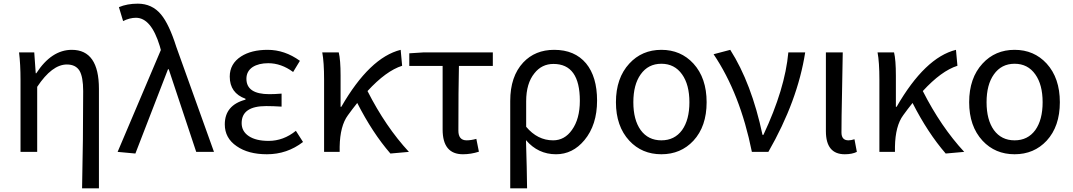

<svg xmlns="http://www.w3.org/2000/svg" viewBox="-20 -829 5856 1048"><path d="M428 199Q434 -67 434 -332Q434 -409 414 -443Q393 -477 345 -477Q264 -477 183 -355V0H92V-394Q92 -478 84 -543H167L175 -429H178Q261 -557 372 -557Q520 -557 520 -344V199Z M622 0 858 -556 852 -578Q805 -732 722 -732Q688 -732 652 -714L629 -790Q674 -809 732 -809Q810 -809 859 -750Q903 -697 942 -574L1148 0H1051L901 -451H897L719 9Z M1272 -31Q1207 -75 1207 -150Q1207 -255 1320 -285V-290Q1234 -321 1234 -411Q1234 -481 1296 -521Q1352 -557 1441 -557Q1534 -557 1617 -497L1580 -436Q1515 -484 1444 -484Q1392 -484 1359 -463Q1325 -440 1325 -399Q1325 -315 1450 -315Q1478 -315 1517 -318V-247Q1471 -250 1433 -250Q1299 -250 1299 -157Q1299 -112 1338 -86Q1377 -60 1446 -60Q1527 -60 1595 -115L1634 -54Q1547 13 1437 13Q1335 13 1272 -31Z M2111 9Q2013 -104 1930 -267Q1902 -232 1879 -200Q1836 -142 1834 -28V0H1749V-394Q1749 -490 1739 -543H1829Q1839 -502 1839 -416V-246H1843Q1998 -515 2167 -557L2175 -470Q2087 -442 1986 -332Q2085 -137 2212 0Z M2396 -122V-469H2214V-538L2292 -543H2670V-469H2485Q2482 -346 2482 -116Q2482 -63 2527 -63Q2551 -63 2580 -71L2594 -1Q2550 13 2507 13Q2396 13 2396 -122Z M2765 -278Q2765 -412 2836 -488Q2901 -557 3005 -557Q3117 -557 3179 -483Q3239 -410 3239 -280Q3239 -147 3170 -64Q3106 13 3015 13Q2917 13 2851 -64Q2856 97 2857 199H2765ZM3102 -120Q3145 -180 3145 -279Q3145 -480 3001 -480Q2937 -480 2897 -429Q2852 -374 2852 -276V-137Q2914 -63 2999 -63Q3062 -63 3102 -120Z M3415 -61Q3342 -140 3342 -271Q3342 -403 3415 -482Q3484 -557 3590 -557Q3696 -557 3765 -482Q3837 -403 3837 -271Q3837 -139 3765 -61Q3696 13 3590 13Q3484 13 3415 -61ZM3703 -119Q3743 -175 3743 -271Q3743 -367 3703 -423Q3662 -481 3590 -481Q3518 -481 3477 -423Q3437 -367 3437 -271Q3437 -175 3477 -119Q3518 -63 3590 -63Q3662 -63 3703 -119Z M4084 0Q4020 -318 3875 -533L3966 -557Q4082 -375 4142 -93H4147Q4265 -344 4283 -543H4375Q4334 -279 4174 0Z M4488 -113V-543H4580L4576 -319Q4573 -182 4573 -106Q4573 -63 4611 -63Q4626 -63 4644 -69L4657 0Q4631 13 4591 13Q4488 13 4488 -113Z M5142 9Q5044 -104 4961 -267Q4933 -232 4910 -200Q4867 -142 4865 -28V0H4780V-394Q4780 -490 4770 -543H4860Q4870 -502 4870 -416V-246H4874Q5029 -515 5198 -557L5206 -470Q5118 -442 5017 -332Q5116 -137 5243 0Z M5343 -61Q5270 -140 5270 -271Q5270 -403 5343 -482Q5412 -557 5518 -557Q5624 -557 5693 -482Q5765 -403 5765 -271Q5765 -139 5693 -61Q5624 13 5518 13Q5412 13 5343 -61ZM5631 -119Q5671 -175 5671 -271Q5671 -367 5631 -423Q5590 -481 5518 -481Q5446 -481 5405 -423Q5365 -367 5365 -271Q5365 -175 5405 -119Q5446 -63 5518 -63Q5590 -63 5631 -119Z"/></svg>

Font: 思源黑体R
Style: Regular
Weight: 400
Designer: Ryoko NISHIZUKA  (kana & ideographs); Paul D. Hunt (Latin, Greek & Cyrillic); Wenlong ZHANG  (bopomofo); Sandoll Communi
Foundry: Adobe Systems Incorporated
Version: Version 1.00 June 24, 2014, initial release